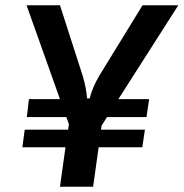

<svg xmlns="http://www.w3.org/2000/svg" viewBox="-20 -710 698 730"><path d="M430 -333H547L537 -265H387L366 -232L364 -217H531L521 -150H355L334 0H208L229 -150H65L74 -217H239L242 -238L232 -265H82L90 -333H208L81 -690H208L295 -420Q308 -376 311 -336H321Q331 -377 358 -423L522 -690H658Z"/></svg>

Font: Exo 2.0 Semi Bold
Style: Italic
Weight: 600
Italic angle: -8°
Designer: Natanael Gama
Version: Version 1.001;PS 001.001;hotconv 1.0.70;makeotf.lib2.5.58329